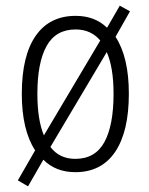

<svg xmlns="http://www.w3.org/2000/svg" viewBox="-20 -649 526 678"><path d="M435 -318Q435 -184 386.5 -112.5Q338 -41 246 -41Q177 -41 133 -85L79 9L43 -12L104 -118Q57 -190 57 -318Q57 -452 106 -522.5Q155 -593 247 -593Q315 -593 358 -551L403 -629L439 -609L388 -519Q435 -447 435 -318ZM112 -318Q112 -226 135 -171L334 -506Q301 -545 247 -545Q177 -545 144.5 -486.5Q112 -428 112 -318ZM381 -318Q381 -410 357 -465L158 -130Q190 -88 246 -88Q316 -88 348.5 -147Q381 -206 381 -318Z"/></svg>

Font: Noto Sans Tamil UI Condensed Light
Style: Regular
Weight: 300
Width: 3
Designer: Jelle Bosma - Monotype Design Team
Foundry: Monotype Imaging Inc.
Version: Version 2.004; ttfautohint (v1.8.4.7-5d5b)